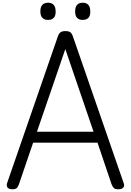

<svg xmlns="http://www.w3.org/2000/svg" viewBox="-20 -1374 960 1408"><path d="M71 14Q45 14 35.5 1.5Q26 -11 32 -31L404 -1106Q412 -1129 424 -1137.5Q436 -1146 460 -1146Q484 -1146 495.5 -1137.5Q507 -1129 515 -1106L887 -31Q895 -11 884 1.5Q873 14 847 14Q825 14 815.5 5.5Q806 -3 798 -23L695 -328H223L119 -23Q112 -3 102.5 5.5Q93 14 71 14ZM251 -408H666L459 -1014ZM332 -1228Q305 -1228 290.5 -1243.5Q276 -1259 276 -1290Q276 -1322 290 -1338Q304 -1354 333 -1354Q360 -1354 374 -1338Q388 -1322 388 -1290Q389 -1259 374.5 -1243.5Q360 -1228 332 -1228ZM587 -1228Q559 -1228 545 -1243.5Q531 -1259 531 -1290Q531 -1322 545 -1338Q559 -1354 587 -1354Q614 -1354 628 -1338Q642 -1322 642 -1290Q643 -1259 628.5 -1243.5Q614 -1228 587 -1228Z"/></svg>

Font: Playwrite BR
Style: Regular
Weight: 400
Designer: Veronika Burian, José Scaglione
Foundry: TypeTogether
Version: Version 1.002